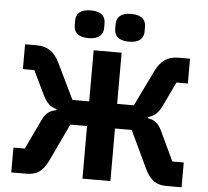

<svg xmlns="http://www.w3.org/2000/svg" viewBox="-59 -976 1125 1040"><g transform="rotate(5 503.0 -456.0)"><path d="M393 -761C453 -761 473 -789 473 -824V-849C473 -884 453 -912 393 -912C333 -912 313 -884 313 -849V-824C313 -789 333 -761 393 -761ZM613 -761C673 -761 693 -789 693 -824V-849C693 -884 673 -912 613 -912C553 -912 533 -884 533 -849V-824C533 -789 553 -761 613 -761ZM40 -135V0H120C176 0 211 -20 242 -87L336 -286H427V0H579V-286H670L764 -87C795 -20 830 0 886 0H966V-135H904L827 -298C810 -334 786 -352 752 -357V-363C784 -372 805 -389 825 -429L889 -563H951V-698H889C830 -698 792 -672 764 -614L670 -420H579V-698H427V-420H336L242 -614C214 -672 176 -698 117 -698H54V-563H116L181 -429C201 -389 222 -372 254 -363V-357C220 -352 196 -334 179 -298L102 -135Z"/></g></svg>

Font: Braiins Sans
Style: Bold
Weight: 700
Designer: Mike Abbink, Paul van der Laan, Pieter van Rosmalen, Jiri Chlebus, Lubos Buracinsky
Foundry: Bold Monday, Sudetype
Version: Version 1.000;hotconv 1.0.109;makeotfexe 2.5.65596